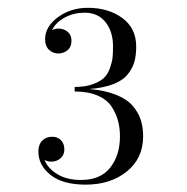

<svg xmlns="http://www.w3.org/2000/svg" viewBox="-20 -933 489 501"><path d="M353.5 -577.1Q353.5 -520 311 -485.6Q268.6 -451.2 203.6 -451.2Q143.6 -451.2 111.8 -476.6Q80.1 -502 80.1 -537.6Q80.1 -555.7 90.1 -565.9Q100.1 -576.2 116.2 -576.2Q130.4 -576.2 139.2 -567.1Q147.9 -558.1 147.9 -542.5Q147.9 -528.8 137.9 -520Q127.9 -511.2 113.8 -511.2Q104.5 -511.2 96.2 -515.6Q105.5 -492.7 130.4 -478Q155.3 -463.4 191.4 -463.4Q242.2 -463.4 267.6 -495.6Q293 -527.8 293 -577.1Q293 -598.1 288.3 -616.5Q283.7 -634.8 272 -653.6Q260.3 -672.4 235.4 -683.3Q210.4 -694.3 174.8 -694.3V-706.1Q202.1 -706.1 221.7 -713.1Q241.2 -720.2 251.2 -729.7Q261.2 -739.3 266.8 -755.1Q272.5 -771 273.7 -782.7Q274.9 -794.4 274.9 -811.5Q274.9 -851.1 255.1 -875.5Q235.4 -899.9 200.7 -899.9Q172.9 -899.9 149.4 -887.5Q126 -875 115.7 -854.5Q124.5 -858.4 132.3 -858.4Q146.5 -858.4 156.5 -850.1Q166.5 -841.8 166.5 -826.7Q166.5 -810.1 156 -801.8Q145.5 -793.5 132.3 -793.5Q117.7 -793.5 107.7 -803.2Q97.7 -813 97.7 -830.6Q97.7 -863.3 130.9 -887.9Q164.1 -912.6 209.5 -912.6Q262.7 -912.6 299.1 -886Q335.4 -859.4 335.4 -811.5Q335.4 -789.1 330.8 -772.2Q326.2 -755.4 313.7 -739.5Q301.3 -723.6 275.9 -713.6Q250.5 -703.6 212.9 -700.7Q253.4 -697.3 282 -686Q310.5 -674.8 325.7 -657.5Q340.8 -640.1 347.2 -620.6Q353.5 -601.1 353.5 -577.1Z"/></svg>

Font: Bodoni* 11pt
Style: Regular
Weight: 400
Version: Version 2.3